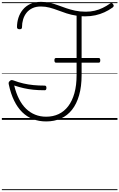

<svg xmlns="http://www.w3.org/2000/svg" viewBox="-20 -1291 1285 2068"><path d="M477 17Q400 17 335 -8Q270 -33 219.5 -82.5Q169 -132 132.5 -206.5Q96 -281 75 -380Q72 -391 73.5 -400.5Q75 -410 85 -418Q94 -428 103.5 -428.5Q113 -429 124 -425Q180 -404 232 -392Q284 -380 340 -374.5Q396 -369 461 -369Q471 -369 475.5 -363Q480 -357 480 -345Q480 -332 475.5 -325.5Q471 -319 461 -319Q393 -319 339.5 -324.5Q286 -330 237 -341Q188 -352 133 -370Q153 -288 185 -225Q217 -162 260.5 -120Q304 -78 358.5 -56Q413 -34 477 -34Q552 -34 612 -62.5Q672 -91 715 -147.5Q758 -204 781.5 -287.5Q805 -371 805 -483V-616H582Q574 -616 570 -623Q566 -630 566 -642Q566 -654 570 -660Q574 -666 582 -666H805V-1122Q746 -1131 697 -1147Q648 -1163 603.5 -1180Q559 -1197 514 -1209Q469 -1221 419 -1221Q367 -1221 328.5 -1202.5Q290 -1184 265.5 -1153Q241 -1122 229 -1082Q217 -1042 217 -998Q217 -987 211 -981.5Q205 -976 190 -976Q178 -976 170.5 -981.5Q163 -987 163 -998Q163 -1051 178.5 -1099.5Q194 -1148 226 -1187Q258 -1226 306.5 -1248.5Q355 -1271 421 -1271Q473 -1271 518 -1260.5Q563 -1250 606 -1234Q649 -1218 694 -1202.5Q739 -1187 790.5 -1176Q842 -1165 904 -1165Q955 -1165 1000 -1175.5Q1045 -1186 1086 -1206Q1127 -1226 1164 -1252Q1175 -1260 1183.5 -1258Q1192 -1256 1199 -1244Q1206 -1235 1204.5 -1226.5Q1203 -1218 1193 -1210Q1151 -1180 1105 -1159Q1059 -1138 1007.5 -1126.5Q956 -1115 896 -1115Q886 -1115 877 -1115.5Q868 -1116 859 -1116V-666H1044Q1060 -666 1060 -642Q1060 -630 1056.5 -623Q1053 -616 1044 -616H859V-483Q859 -359 832 -265Q805 -171 755.5 -108.5Q706 -46 635.5 -14.5Q565 17 477 17ZM0 747H1245V757H0ZM0 -20H1245V0H0ZM0 -505H1245V-500H0ZM0 -1267H1245V-1257H0Z"/></svg>

Font: Playwrite VN Guides
Style: Regular
Weight: 400
Designer: Veronika Burian, José Scaglione
Foundry: TypeTogether
Version: Version 1.003